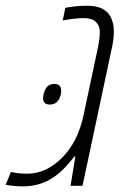

<svg xmlns="http://www.w3.org/2000/svg" viewBox="-48 -660 444 682"><path d="M262.2 -639.6Q324.2 -639.6 344.7 -600.6Q356.4 -578.1 356.4 -550.5Q356.4 -522.9 350.6 -495.6L245.1 0H202.6L219.7 -104H216.3Q183.1 -62.5 161.6 -44.9Q106 2 34.7 2Q6.3 2 -27.8 -3.4L-9.3 -49.3Q16.1 -43 48.8 -43Q115.7 -43 172.1 -99.4Q228.5 -155.8 248.5 -249.5L300.8 -495.6Q306.6 -525.9 306.6 -547.1Q306.6 -568.4 292.7 -582Q278.8 -595.7 249.3 -595.7Q219.7 -595.7 174.8 -587.4L184.1 -632.3Q223.1 -639.6 262.2 -639.6ZM144.5 -361.8Q169.4 -361.8 169.4 -337.9Q169.4 -332 168 -324.7Q159.7 -288.6 128.9 -288.6Q105 -288.6 105 -311Q105 -316.9 106.9 -324.7Q114.7 -361.8 144.5 -361.8Z"/></svg>

Font: Open Sans Hebrew Light
Style: Italic
Weight: 300
Italic angle: -12°
Foundry: Ascender Corporation, Yanek Iontef
Version: Version 2.001;PS 002.001;hotconv 1.0.70;makeotf.lib2.5.58329